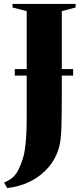

<svg xmlns="http://www.w3.org/2000/svg" viewBox="-52 -763 428 974"><path d="M-31.5 163.5Q-6 152.5 10.5 138.8Q27 125 39 102.8Q51 80.5 63 44.5Q70 23.5 74.2 -5.2Q78.5 -34 81 -74.5Q83.5 -115 83.5 -170V-706.5L11.5 -725V-743H331.5V-725L261.5 -706.5V-270.5Q261.5 -181 259.5 -116.2Q257.5 -51.5 247.5 -15Q232 40.5 195.2 84.2Q158.5 128 104.8 155.8Q51 183.5 -15.5 191ZM319 -412.5V-379.5H23V-412.5Z"/></svg>

Font: Merriweather 144pt ExtraBold
Style: Regular
Weight: 800
Version: Version 2.100